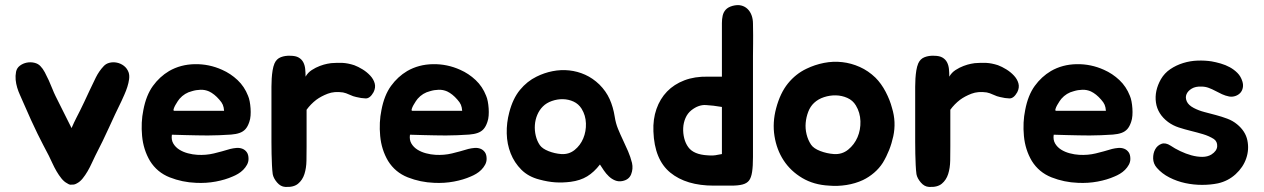

<svg xmlns="http://www.w3.org/2000/svg" viewBox="-20 -636 4962 754"><path d="M485 -352Q489 -340 487 -325Q485 -310 480 -294.5Q475 -279 468.5 -264.5Q462 -250 457 -239Q431 -186 408 -135Q385 -84 354 -24Q348 -12 340.5 4.5Q333 21 324 36.5Q315 52 304.5 65Q294 78 282 84Q272 90 262 89Q254 91 244 84Q232 78 221.5 65Q211 52 202 36.5Q193 21 185.5 4.5Q178 -12 172 -24Q160 -47 149.5 -67Q139 -87 127.5 -110.5Q116 -134 102 -164.5Q88 -195 69 -239Q64 -251 58 -264Q52 -277 47.5 -292Q43 -307 41.5 -322.5Q40 -338 43 -354Q46 -369 58 -378Q70 -387 85 -390Q100 -393 115 -389.5Q130 -386 139 -376Q148 -367 156 -352Q164 -337 171.5 -320.5Q179 -304 185.5 -287.5Q192 -271 198 -259Q212 -230 229.5 -196Q247 -162 261 -133Q271 -156 279 -171.5Q287 -187 294.5 -202Q302 -217 310.5 -235Q319 -253 332 -281Q344 -307 356.5 -332Q369 -357 387 -376Q396 -386 410 -389.5Q424 -393 439 -390Q454 -387 466.5 -377.5Q479 -368 485 -352Z M884 -51Q896 -54 908.5 -55Q921 -56 931.5 -52Q942 -48 949 -38.5Q956 -29 956 -12Q956 0 950 11Q944 22 935 31Q926 40 915 46.5Q904 53 894 57Q865 70 827.5 77Q790 84 750 82Q696 80 646.5 60.5Q597 41 569 -4Q543 -48 538 -102Q533 -156 543 -204Q554 -262 580.5 -298.5Q607 -335 644 -357Q689 -383 745 -384Q801 -385 852 -362Q886 -347 913 -321.5Q940 -296 954 -260Q958 -251 960.5 -238Q963 -225 964 -210.5Q965 -196 964 -182Q963 -168 959 -157Q953 -139 944 -129Q935 -119 921 -114Q907 -109 887.5 -107.5Q868 -106 841 -105Q817 -104 796 -104Q775 -104 753 -104.5Q731 -105 707.5 -105.5Q684 -106 655 -107Q652 -87 660.5 -72.5Q669 -58 684 -48.5Q699 -39 718 -34Q737 -29 755 -28Q789 -26 820 -33.5Q851 -41 884 -51ZM841 -245Q822 -267 801 -277Q785 -284 767.5 -283.5Q750 -283 734 -278Q705 -271 685 -248Q683 -246 678 -238.5Q673 -231 668.5 -223Q664 -215 662 -208Q660 -201 664 -201H860Q859 -215 855 -224.5Q851 -234 841 -245Z M1046 -268Q1046 -280 1046 -295.5Q1046 -311 1047 -327.5Q1048 -344 1050.5 -359.5Q1053 -375 1058 -387Q1066 -405 1083 -411.5Q1100 -418 1120 -417Q1141 -417 1153 -410Q1165 -403 1171 -391.5Q1177 -380 1178.5 -365.5Q1180 -351 1180 -335Q1189 -351 1204.5 -361Q1220 -371 1236 -377Q1252 -383 1265 -385.5Q1278 -388 1280 -388Q1305 -390 1325.5 -389Q1346 -388 1371 -380Q1387 -374 1404 -363.5Q1421 -353 1434 -339Q1447 -325 1451.5 -308.5Q1456 -292 1447 -274Q1433 -249 1416 -249.5Q1399 -250 1379 -255Q1368 -257 1353 -264Q1338 -271 1327 -273Q1293 -278 1267 -268Q1241 -258 1222 -244Q1200 -227 1184 -205V-61Q1184 -34 1183.5 -5Q1183 24 1175.5 47.5Q1168 71 1150.5 85.5Q1133 100 1100 98Q1082 97 1068 80.5Q1054 64 1051 48Q1049 33 1048 12Q1047 -9 1046.5 -32Q1046 -55 1046 -78.5Q1046 -102 1046 -122Z M1819 -51Q1831 -54 1843.5 -55Q1856 -56 1866.5 -52Q1877 -48 1884 -38.5Q1891 -29 1891 -12Q1891 0 1885 11Q1879 22 1870 31Q1861 40 1850 46.5Q1839 53 1829 57Q1800 70 1762.5 77Q1725 84 1685 82Q1631 80 1581.5 60.5Q1532 41 1504 -4Q1478 -48 1473 -102Q1468 -156 1478 -204Q1489 -262 1515.5 -298.5Q1542 -335 1579 -357Q1624 -383 1680 -384Q1736 -385 1787 -362Q1821 -347 1848 -321.5Q1875 -296 1889 -260Q1893 -251 1895.5 -238Q1898 -225 1899 -210.5Q1900 -196 1899 -182Q1898 -168 1894 -157Q1888 -139 1879 -129Q1870 -119 1856 -114Q1842 -109 1822.5 -107.5Q1803 -106 1776 -105Q1752 -104 1731 -104Q1710 -104 1688 -104.5Q1666 -105 1642.5 -105.5Q1619 -106 1590 -107Q1587 -87 1595.5 -72.5Q1604 -58 1619 -48.5Q1634 -39 1653 -34Q1672 -29 1690 -28Q1724 -26 1755 -33.5Q1786 -41 1819 -51ZM1776 -245Q1757 -267 1736 -277Q1720 -284 1702.5 -283.5Q1685 -283 1669 -278Q1640 -271 1620 -248Q1618 -246 1613 -238.5Q1608 -231 1603.5 -223Q1599 -215 1597 -208Q1595 -201 1599 -201H1795Q1794 -215 1790 -224.5Q1786 -234 1776 -245Z M2087 -335Q2117 -350 2150 -356.5Q2183 -363 2215.5 -359.5Q2248 -356 2278 -342.5Q2308 -329 2334 -304Q2360 -278 2374 -247Q2388 -216 2394 -178Q2398 -152 2407 -130Q2416 -108 2426.5 -86Q2437 -64 2446.5 -42Q2456 -20 2462 4Q2467 27 2458.5 48.5Q2450 70 2424 75Q2409 78 2395.5 72.5Q2382 67 2371 56.5Q2360 46 2351.5 33.5Q2343 21 2336 10Q2313 40 2286 56.5Q2259 73 2221 78Q2189 82 2160 80Q2131 78 2098 69Q2055 58 2027.5 30.5Q2000 3 1985.5 -33.5Q1971 -70 1970 -112Q1969 -154 1980 -195Q1994 -249 2022 -283Q2050 -317 2087 -335ZM2112 -218Q2098 -204 2090 -185Q2082 -166 2080.5 -145Q2079 -124 2084 -103Q2089 -82 2100 -66Q2110 -52 2134 -42.5Q2158 -33 2184 -31Q2214 -29 2236.5 -47Q2259 -65 2270.5 -92.5Q2282 -120 2281 -151.5Q2280 -183 2264 -209Q2252 -228 2232.5 -237Q2213 -246 2191 -246.5Q2169 -247 2147.5 -239.5Q2126 -232 2112 -218Z M2857 -613Q2876 -618 2890.5 -614.5Q2905 -611 2915.5 -601Q2926 -591 2931.5 -576Q2937 -561 2937 -543Q2938 -493 2937.5 -465Q2937 -437 2937 -416V-109Q2937 -55 2937 -19Q2937 17 2933.5 39.5Q2930 62 2921.5 73Q2913 84 2896 88.5Q2879 93 2851.5 93Q2824 93 2783 93Q2675 93 2612.5 42Q2550 -9 2546 -120Q2544 -168 2558 -208Q2572 -248 2599.5 -276.5Q2627 -305 2667.5 -320.5Q2708 -336 2760 -335H2815V-514Q2815 -530 2815 -545.5Q2815 -561 2818 -574.5Q2821 -588 2830 -598Q2839 -608 2857 -613ZM2683 -58Q2704 -29 2759 -26Q2770 -25 2780 -25.5Q2790 -26 2798 -28Q2807 -29 2815 -31V-216Q2780 -222 2751.5 -223.5Q2723 -225 2695 -203Q2680 -191 2672 -172.5Q2664 -154 2663 -133.5Q2662 -113 2667 -93Q2672 -73 2683 -58Z M3147 -366Q3180 -382 3216 -389Q3252 -396 3287.5 -392Q3323 -388 3356.5 -373Q3390 -358 3418 -331Q3441 -308 3458 -275.5Q3475 -243 3483 -212Q3500 -157 3488 -101Q3476 -45 3447 3Q3433 25 3412.5 42.5Q3392 60 3369 71Q3339 85 3304 90.5Q3269 96 3236 93Q3176 90 3130.5 63Q3085 36 3057.5 -6Q3030 -48 3021.5 -101.5Q3013 -155 3028 -211Q3044 -271 3074.5 -308.5Q3105 -346 3147 -366ZM3177 -232Q3162 -218 3154 -197Q3146 -176 3144 -153.5Q3142 -131 3147.5 -108.5Q3153 -86 3165 -68Q3175 -53 3201 -43Q3227 -33 3255 -31Q3287 -29 3311 -48.5Q3335 -68 3347.5 -97Q3360 -126 3359 -160Q3358 -194 3341 -222Q3329 -242 3307.5 -251.5Q3286 -261 3262.5 -261.5Q3239 -262 3216 -254.5Q3193 -247 3177 -232Z M3574 -268Q3574 -280 3574 -295.5Q3574 -311 3575 -327.5Q3576 -344 3578.5 -359.5Q3581 -375 3586 -387Q3594 -405 3611 -411.5Q3628 -418 3648 -417Q3669 -417 3681 -410Q3693 -403 3699 -391.5Q3705 -380 3706.5 -365.5Q3708 -351 3708 -335Q3717 -351 3732.5 -361Q3748 -371 3764 -377Q3780 -383 3793 -385.5Q3806 -388 3808 -388Q3833 -390 3853.5 -389Q3874 -388 3899 -380Q3915 -374 3932 -363.5Q3949 -353 3962 -339Q3975 -325 3979.5 -308.5Q3984 -292 3975 -274Q3961 -249 3944 -249.5Q3927 -250 3907 -255Q3896 -257 3881 -264Q3866 -271 3855 -273Q3821 -278 3795 -268Q3769 -258 3750 -244Q3728 -227 3712 -205V-61Q3712 -34 3711.5 -5Q3711 24 3703.5 47.5Q3696 71 3678.5 85.5Q3661 100 3628 98Q3610 97 3596 80.5Q3582 64 3579 48Q3577 33 3576 12Q3575 -9 3574.5 -32Q3574 -55 3574 -78.5Q3574 -102 3574 -122Z M4347 -51Q4359 -54 4371.5 -55Q4384 -56 4394.5 -52Q4405 -48 4412 -38.5Q4419 -29 4419 -12Q4419 0 4413 11Q4407 22 4398 31Q4389 40 4378 46.5Q4367 53 4357 57Q4328 70 4290.5 77Q4253 84 4213 82Q4159 80 4109.5 60.5Q4060 41 4032 -4Q4006 -48 4001 -102Q3996 -156 4006 -204Q4017 -262 4043.5 -298.5Q4070 -335 4107 -357Q4152 -383 4208 -384Q4264 -385 4315 -362Q4349 -347 4376 -321.5Q4403 -296 4417 -260Q4421 -251 4423.5 -238Q4426 -225 4427 -210.5Q4428 -196 4427 -182Q4426 -168 4422 -157Q4416 -139 4407 -129Q4398 -119 4384 -114Q4370 -109 4350.5 -107.5Q4331 -106 4304 -105Q4280 -104 4259 -104Q4238 -104 4216 -104.5Q4194 -105 4170.5 -105.5Q4147 -106 4118 -107Q4115 -87 4123.5 -72.5Q4132 -58 4147 -48.5Q4162 -39 4181 -34Q4200 -29 4218 -28Q4252 -26 4283 -33.5Q4314 -41 4347 -51ZM4304 -245Q4285 -267 4264 -277Q4248 -284 4230.5 -283.5Q4213 -283 4197 -278Q4168 -271 4148 -248Q4146 -246 4141 -238.5Q4136 -231 4131.5 -223Q4127 -215 4125 -208Q4123 -201 4127 -201H4323Q4322 -215 4318 -224.5Q4314 -234 4304 -245Z M4747 -90Q4728 -102 4704.5 -109Q4681 -116 4656.5 -122Q4632 -128 4609 -135.5Q4586 -143 4567 -157Q4526 -188 4519.5 -233.5Q4513 -279 4539 -325Q4553 -349 4576 -364.5Q4599 -380 4626.5 -388.5Q4654 -397 4683 -398Q4712 -399 4738 -395Q4755 -392 4774 -386.5Q4793 -381 4809.5 -372Q4826 -363 4839.5 -349.5Q4853 -336 4859 -316Q4863 -303 4860.5 -291Q4858 -279 4850.5 -271Q4843 -263 4831.5 -259Q4820 -255 4807 -257Q4792 -260 4779 -266Q4766 -272 4753 -279Q4740 -286 4726.5 -291Q4713 -296 4698 -296Q4675 -297 4660 -288Q4645 -279 4639.5 -266Q4634 -253 4640.5 -238Q4647 -223 4668 -212Q4687 -202 4710 -196Q4733 -190 4755.5 -184Q4778 -178 4799.5 -170Q4821 -162 4838 -148Q4871 -121 4878.5 -85Q4886 -49 4874 -14Q4862 21 4832.5 48Q4803 75 4763 84Q4734 90 4700.5 90Q4667 90 4634.5 83Q4602 76 4572.5 61Q4543 46 4523 23Q4509 7 4508.5 -13.5Q4508 -34 4516.5 -49.5Q4525 -65 4541 -71Q4557 -77 4577 -64Q4593 -53 4615 -42.5Q4637 -32 4659 -26Q4681 -20 4701.5 -20Q4722 -20 4737 -29Q4759 -43 4760 -61.5Q4761 -80 4747 -90Z"/></svg>

Font: BM JUA 
Style: Regular
Weight: 400
Designer: BONGJIN KIM, JAEHYUN KEUM, JUHEE TAE
Foundry: WOOWA BROTHERS Corporation.
Version: Version 1.000